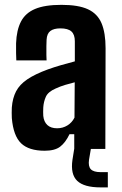

<svg xmlns="http://www.w3.org/2000/svg" viewBox="-20 -630 514 812"><path d="M169 7.5Q102 7.5 69.2 -24Q36.5 -55.5 30 -130.5Q29.5 -140 29.5 -153.2Q29.5 -166.5 30 -175.5Q33 -215 48 -243.8Q63 -272.5 95.5 -294.5Q128 -316.5 182.5 -336.5Q210.5 -346.5 237.2 -354.2Q264 -362 296.5 -370.5V-455.5Q296.5 -484 282 -497Q267.5 -510 235.5 -510Q207.5 -510 193 -499Q178.5 -488 177 -462Q176.5 -454 176.2 -434.8Q176 -415.5 176.2 -397.2Q176.5 -379 177 -374.5H49Q48.5 -384.5 48 -405.5Q47.5 -426.5 48 -447Q50 -503 68.8 -539Q87.5 -575 128.5 -592.2Q169.5 -609.5 240 -609.5Q311.5 -609.5 352 -590.8Q392.5 -572 409.5 -531.5Q426.5 -491 426.5 -426L425.5 0H294V-62.5H274Q257 -27 234.5 -9.8Q212 7.5 169 7.5ZM221.5 -87.5Q245.5 -87.5 265 -99.5Q284.5 -111.5 295 -132.5L296 -282Q276 -277 255.2 -270.8Q234.5 -264.5 215 -255.5Q183 -241.5 173.8 -220.5Q164.5 -199.5 163 -175.5Q162.5 -162.5 162.5 -156.5Q162.5 -150.5 163 -140Q165.5 -115 180.2 -101.2Q195 -87.5 221.5 -87.5ZM436 162.5H405.5Q335.5 162.5 306.5 134.8Q277.5 107 286.5 45.5L294 -1.5H364.5L356.5 45.5Q352.5 73.5 364.2 85.8Q376 98 405.5 98H436Z"/></svg>

Font: Big Shoulders Text Thin ExtraBold
Style: Regular
Weight: 800
Version: Version 2.002